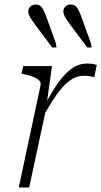

<svg xmlns="http://www.w3.org/2000/svg" viewBox="-20 -829 448 849"><path d="M63 0H109L189 -372L186 -366L210 -537H83L75 -503L85 -501Q110 -496 127.5 -489Q145 -482 153.5 -473Q162 -464 159 -450ZM408 -542Q406 -543 394.5 -545.5Q383 -548 365 -548Q333 -548 306 -531.5Q279 -515 255 -486Q231 -457 209 -419Q187 -381 162 -339L171 -314Q191 -350 211.5 -382.5Q232 -415 253.5 -440Q275 -465 299 -479.5Q323 -494 351 -494Q368 -494 379.5 -491.5Q391 -489 397 -488ZM339 -757 382 -638 385 -619H366L291 -719Q282 -732 274.5 -742.5Q267 -753 263.5 -762.5Q260 -772 260 -779Q260 -791 269 -800Q278 -809 293 -809Q311 -809 320.5 -795.5Q330 -782 339 -757ZM184 -757 227 -638 230 -619H211L136 -719Q127 -732 119.5 -742.5Q112 -753 108.5 -762.5Q105 -772 105 -779Q105 -791 114 -800Q123 -809 138 -809Q156 -809 165.5 -795.5Q175 -782 184 -757Z"/></svg>

Font: Roboto Serif Thin
Style: Italic
Weight: 250
Italic angle: -10°
Version: Version 1.007